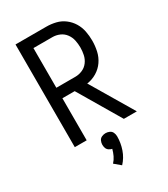

<svg xmlns="http://www.w3.org/2000/svg" viewBox="-233 -841 1043 1190"><g transform="rotate(-30 288.0 -245.5)"><path d="M80 0H165V-301H253L431 0H524L344 -303Q381 -308 413.5 -327.5Q446 -347 467 -377.5Q488 -408 496 -444.5Q504 -481 504 -518Q504 -552 497.5 -585.5Q491 -619 473.5 -648Q456 -677 428.5 -698Q401 -719 367.5 -727Q334 -735 301 -735H80ZM301 -376H165V-660H301Q327 -660 351.5 -649.5Q376 -639 392 -617.5Q408 -596 413.5 -570Q419 -544 419 -518Q419 -492 413.5 -466Q408 -440 392 -418.5Q376 -397 351.5 -386.5Q327 -376 301 -376ZM278 244Q310 210 325.5 165Q341 120 341 73Q341 59 335 45.5Q329 32 315.5 26Q302 20 288 20Q274 20 260.5 26Q247 32 241 45.5Q235 59 235 73Q235 85 239 96.5Q243 108 253.5 115.5Q264 123 276 125Q270 148 260 169Q250 190 234 207Z"/></g></svg>

Font: Iosevka Sparkle
Style: Regular
Weight: 400
Designer: Belleve Invis
Foundry: Belleve Invis
Version: Version 4.5.0; ttfautohint (v1.8.3)